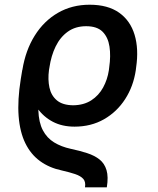

<svg xmlns="http://www.w3.org/2000/svg" viewBox="-20 -573 679 825"><path d="M439 231.9H345.2Q349.1 208.5 337.9 195.8Q326.7 183.1 302.7 175Q278.8 167 244.6 159.2Q191.4 147.9 151.9 119.1Q112.3 90.3 88.9 42.5Q65.4 -5.4 60.1 -73.7Q54.7 -142.1 69.3 -233.4L75.7 -272.5L167 -265.6L160.6 -227.5Q143.1 -151.4 144.8 -99.1Q146.5 -46.9 164.1 -13.4Q181.6 20 212.4 38.8Q243.2 57.6 283.7 66.4Q322.8 74.7 354.5 85Q386.2 95.2 407.7 112.3Q429.2 129.4 437.7 158Q446.3 186.5 439 231.9ZM300.3 -28.8Q247.1 -28.8 207 -49.8Q167 -70.8 139.9 -108.6Q112.8 -146.5 97.7 -195.8Q93.8 -210 87.4 -221.2Q81.1 -232.4 76.9 -242.7Q72.8 -252.9 74.7 -263.2L76.2 -272.9Q89.8 -356.9 129.2 -419.9Q168.5 -482.9 228.8 -517.8Q289.1 -552.7 365.2 -552.7Q443.4 -552.7 491.7 -518.6Q540 -484.4 558.3 -423.6Q576.7 -362.8 564.9 -283.2L563.5 -271.5Q553.2 -202.1 517.8 -147.2Q482.4 -92.3 426.8 -60.5Q371.1 -28.8 300.3 -28.8ZM294.4 -120.6Q339.8 -121.1 372.1 -141.8Q404.3 -162.6 423.1 -197Q441.9 -231.4 447.8 -271.5L449.2 -283.2Q456.5 -333 450.4 -373Q444.3 -413.1 420.7 -436.8Q397 -460.4 350.1 -460.4Q304.2 -460.4 271.5 -437Q238.8 -413.6 219.2 -373.5Q199.7 -333.5 192.4 -283.2L190.4 -271.5Q185.1 -231.4 192.4 -197Q199.7 -162.6 224.4 -141.8Q249 -121.1 294.4 -120.6Z"/></svg>

Font: Inter 18pt Medium
Style: Italic
Weight: 500
Italic angle: -9.3988°
Designer: Rasmus Andersson
Foundry: rsms
Version: Version 4.001;git-66647c0bb